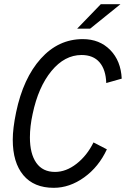

<svg xmlns="http://www.w3.org/2000/svg" viewBox="-20 -888 602 918"><path d="M41 -220Q41 -274 57 -351Q91 -514 175 -607.5Q259 -701 376 -701Q456 -701 507 -649Q558 -597 562 -512L488 -491Q486 -555 456 -590Q426 -625 370 -625Q289 -625 226 -548.5Q163 -472 136 -343Q123 -284 123 -231Q123 -153 153.5 -109.5Q184 -66 243 -66Q296 -66 346 -105Q396 -144 427 -207L491 -174Q452 -90 382.5 -40Q313 10 237 10Q142 10 91.5 -50.5Q41 -111 41 -220ZM462 -868H556L411 -751H349Z"/></svg>

Font: Decalotype
Style: Italic
Weight: 400
Italic angle: -12°
Designer: Alfredo Marco Pradil
Foundry: Alfredo Marco Pradil
Version: Version 1.0